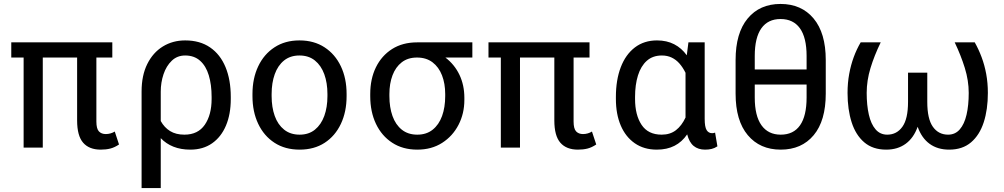

<svg xmlns="http://www.w3.org/2000/svg" viewBox="-20 -741 5039 964"><path d="M485.8 10.3Q427.7 10.3 397.5 -24.4Q367.2 -59.1 367.2 -136.2V-452.1H194.8V0H98.6V-452.1H36.6V-528.3H543.9V-452.1H463.9V-130.9Q463.9 -94.7 476.6 -81.3Q489.3 -67.9 511.2 -67.9Q523.4 -67.9 535.2 -71.3Q546.9 -74.7 556.2 -80.6L577.6 -15.6Q555.2 -0.5 533.7 4.9Q512.2 10.3 485.8 10.3Z M690.9 203.1V-281.7Q690.9 -362.3 719.5 -419.7Q748 -477.1 797.6 -507.6Q847.2 -538.1 909.7 -538.1Q983.9 -538.1 1034.9 -502.9Q1085.9 -467.8 1112.3 -404.1Q1138.7 -340.3 1138.7 -254.4V-244.1Q1138.7 -167.5 1114.5 -110.4Q1090.3 -53.2 1044.9 -21.5Q999.5 10.3 935.5 10.3Q888.2 10.3 851.1 -4.4Q814 -19 787.1 -47.4V203.1ZM905.8 -64.9Q974.1 -64.9 1008.3 -114.7Q1042.5 -164.6 1042.5 -244.1V-254.4Q1042.5 -315.9 1028.3 -362.8Q1014.2 -409.7 984.6 -436Q955.1 -462.4 909.7 -462.4Q869.6 -462.4 842.3 -436Q814.9 -409.7 801 -368.2Q787.1 -326.7 787.1 -281.2V-133.3Q805.2 -100.6 834.2 -82.8Q863.3 -64.9 905.8 -64.9Z M1484.4 10.3Q1411.1 10.3 1358.2 -24.2Q1305.2 -58.6 1276.4 -119.4Q1247.6 -180.2 1247.6 -258.3V-269Q1247.6 -347.2 1276.4 -408Q1305.2 -468.8 1358.2 -503.4Q1411.1 -538.1 1483.4 -538.1Q1556.6 -538.1 1609.6 -503.4Q1662.6 -468.8 1691.4 -408.2Q1720.2 -347.7 1720.2 -269V-258.3Q1720.2 -179.7 1691.4 -118.9Q1662.6 -58.1 1609.9 -23.9Q1557.1 10.3 1484.4 10.3ZM1484.4 -64.9Q1530.3 -64.9 1561.3 -90.1Q1592.3 -115.2 1608.2 -158.9Q1624 -202.6 1624 -258.3V-269Q1624 -324.7 1608.2 -368.4Q1592.3 -412.1 1561 -437.3Q1529.8 -462.4 1483.4 -462.4Q1437.5 -462.4 1406.2 -437.3Q1375 -412.1 1359.4 -368.4Q1343.8 -324.7 1343.8 -269V-258.3Q1343.8 -202.6 1359.4 -158.9Q1375 -115.2 1406.5 -90.1Q1438 -64.9 1484.4 -64.9Z M2075.2 10.3Q2002.4 10.3 1949.5 -24.2Q1896.5 -58.6 1867.7 -119.1Q1838.9 -179.7 1838.9 -258.3V-269Q1838.9 -344.7 1867.4 -403.1Q1896 -461.4 1948.7 -494.9Q2001.5 -528.3 2074.2 -528.3H2351.6V-452.1H2216.3Q2262.2 -417 2286.9 -365.2Q2311.5 -313.5 2311.5 -250V-239.3Q2311.5 -170.9 2282.2 -114.3Q2252.9 -57.6 2200 -23.7Q2147 10.3 2075.2 10.3ZM2075.2 -64.9Q2121.1 -64.9 2152.3 -89.8Q2183.6 -114.7 2199.5 -158.4Q2215.3 -202.1 2215.3 -258.3V-269Q2215.3 -321.3 2199.2 -362.8Q2183.1 -404.3 2151.6 -428.2Q2120.1 -452.1 2073.7 -452.1Q2027.8 -452.1 1997.1 -428.2Q1966.3 -404.3 1950.7 -362.8Q1935.1 -321.3 1935.1 -269V-258.3Q1935.1 -202.1 1950.7 -158.4Q1966.3 -114.7 1997.6 -89.8Q2028.8 -64.9 2075.2 -64.9Z M2881.8 10.3Q2823.7 10.3 2793.5 -24.4Q2763.2 -59.1 2763.2 -136.2V-452.1H2590.8V0H2494.6V-452.1H2432.6V-528.3H2939.9V-452.1H2859.9V-130.9Q2859.9 -94.7 2872.6 -81.3Q2885.3 -67.9 2907.2 -67.9Q2919.4 -67.9 2931.2 -71.3Q2942.9 -74.7 2952.1 -80.6L2973.6 -15.6Q2951.2 -0.5 2929.7 4.9Q2908.2 10.3 2881.8 10.3Z M3277.8 10.3Q3213.4 10.3 3167.2 -21.7Q3121.1 -53.7 3096.7 -110.8Q3072.3 -168 3072.3 -244.1V-254.4Q3072.3 -339.4 3096.7 -403.3Q3121.1 -467.3 3167.5 -502.7Q3213.9 -538.1 3278.8 -538.1Q3327.6 -538.1 3365 -518.8Q3402.3 -499.5 3428.2 -463.4L3436.5 -528.3H3518.1V-144.5Q3518.1 -103.5 3527.8 -87.9Q3537.6 -72.3 3555.2 -72.3Q3559.1 -72.3 3563.2 -73Q3567.4 -73.7 3570.3 -75.2L3582 -6.3Q3567.4 3.4 3552.7 6.8Q3538.1 10.3 3520 10.3Q3485.4 10.3 3462.9 -8.1Q3440.4 -26.4 3430.2 -66.4Q3404.3 -28.3 3366.5 -9Q3328.6 10.3 3277.8 10.3ZM3302.2 -64.9Q3344.7 -64.9 3373.8 -87.4Q3402.8 -109.9 3421.9 -150.9V-375.5Q3408.7 -402.3 3391.6 -421.9Q3374.5 -441.4 3352.5 -451.9Q3330.6 -462.4 3303.2 -462.4Q3257.3 -462.4 3227.5 -435.8Q3197.8 -409.2 3183.1 -362.3Q3168.5 -315.4 3168.5 -254.4V-244.1Q3168.5 -163.6 3201.2 -114.3Q3233.9 -64.9 3302.2 -64.9Z M3899.9 10.3Q3795.4 10.3 3734.4 -62.5Q3673.3 -135.3 3673.3 -271V-439.5Q3673.3 -575.2 3733.9 -648.2Q3794.4 -721.2 3898.9 -721.2Q4003.9 -721.2 4064.9 -648.2Q4126 -575.2 4126 -439.5V-271Q4126 -134.8 4065.4 -62.3Q4004.9 10.3 3899.9 10.3ZM3899.9 -64.9Q3963.9 -64.9 3996.8 -111.8Q4029.8 -158.7 4029.8 -251.5V-316.4H3769.5V-251.5Q3769.5 -159.2 3803.2 -112.1Q3836.9 -64.9 3899.9 -64.9ZM3769.5 -392.1H4029.8V-460Q4029.8 -552.2 3996.3 -598.9Q3962.9 -645.5 3898.9 -645.5Q3835.9 -645.5 3802.7 -598.9Q3769.5 -552.2 3769.5 -460Z M4429.7 10.3Q4362.3 10.3 4319.3 -26.4Q4276.4 -63 4255.9 -127.2Q4235.4 -191.4 4235.4 -274.4Q4235.4 -324.7 4243.7 -369.9Q4252 -415 4266.6 -454.6Q4281.2 -494.1 4301.3 -528.3H4401.9Q4369.6 -461.9 4350.6 -399.2Q4331.5 -336.4 4331.5 -274.4Q4331.5 -212.9 4342.3 -165.5Q4353 -118.2 4376 -91.6Q4398.9 -64.9 4434.6 -64.9Q4482.4 -64.9 4510.7 -104.5Q4539.1 -144 4539.1 -229.5V-376H4635.7V-229.5Q4635.7 -144 4663.8 -104.5Q4691.9 -64.9 4740.2 -64.9Q4775.9 -64.9 4798.8 -91.3Q4821.8 -117.7 4832.8 -164.8Q4843.8 -211.9 4843.8 -274.4Q4843.8 -336.4 4824.2 -399.7Q4804.7 -462.9 4773.4 -528.3H4874Q4893.6 -493.7 4908.4 -454.1Q4923.3 -414.6 4931.6 -369.6Q4939.9 -324.7 4939.9 -274.4Q4939.9 -191.4 4919.2 -127.2Q4898.4 -63 4855.5 -26.4Q4812.5 10.3 4745.6 10.3Q4687.5 10.3 4647.5 -18.8Q4607.4 -47.9 4587.4 -104.5Q4567.4 -48.3 4527.1 -19Q4486.8 10.3 4429.7 10.3Z"/></svg>

Font: Roboto Slab LO
Style: Regular
Weight: 400
Designer: Google
Version: Version 2.000